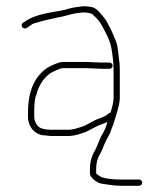

<svg xmlns="http://www.w3.org/2000/svg" viewBox="-20 -456 526 617"><path d="M332 -255H304C291.5 -255 269.7 -257 257 -257H182C168.3 -257 140.9 -243.6 132 -238C91 -210.7 70 -162.7 70 -95V-80C70 -48.3 93.1 -21 125 -21C131 -20.3 136.7 -19.7 142 -19H199C206.3 -19 213 -19.7 219 -21L235 -25C240.3 -27 245.3 -28.7 250 -30C260.1 -33.4 271.4 -40.2 282 -45.5L291 -50C296.3 -52.7 301 -54.7 305 -56L321 -62C322.3 -62.7 323.7 -63.7 325 -65C322 -50 317.9 -41.7 311 -28C299 -10.8 294.3 12.9 283 31C274.7 46 269 63.8 269 87V101C269 115.3 291.7 131.3 305 134C324.1 136.7 345.1 141 368 141H427C432.3 141 437 136.3 437 131C437 125.7 432.3 121 427 121H368C346.8 121 325.1 118.9 308 114C305.3 113.3 290.8 104.5 289 101V87C289 68.5 293.2 53 300 41C308.1 28.9 311.1 15.8 318 2C322.8 -10 334.3 -25.7 337 -38C345.2 -57.2 350.1 -77.3 357 -98L362 -118C364 -126.7 365 -134.7 365 -142V-228C365 -236.7 364.7 -245.3 364 -254C360.4 -277.2 359.9 -306.5 352 -325C347 -336.6 339.3 -356.4 333 -368L321 -390C316.3 -397.3 311.3 -403.7 306 -409C297.3 -420.2 287.1 -431.3 272 -434L254 -436C242.2 -436 228.4 -433.3 218 -432L200 -428C194.7 -426 188.5 -424.3 181.5 -423C141.2 -415.3 94.9 -409.9 65 -390L54 -383C43 -374.8 54.4 -359.5 66 -366L76 -373C82 -377.7 86.7 -380.3 90 -381L104 -385C121.4 -390.8 142.3 -394.1 162 -399C193.8 -404.3 218.5 -416 253 -416C262.1 -414.7 272.5 -414.5 278 -409C288.1 -400.4 296.2 -391.8 304 -380C317.1 -356 332.7 -330.2 338 -301C342.1 -278.5 345 -253.6 345 -228V-142C345 -126 338.9 -105.7 335 -94C333 -94 331.3 -93.3 330 -92C324.9 -87.8 319.7 -83.2 313 -81L299 -75C282.2 -70.8 262.1 -55 244 -49C230.5 -45.1 216.5 -39 199 -39H142C138 -39.7 133 -40 127 -40C122.3 -40.7 116.7 -42.3 110 -45C98.7 -49.8 90 -66.8 90 -80V-96C90 -113.6 90.8 -139.5 97 -152C104.4 -181.8 120.1 -205.4 142 -221C147.8 -224.3 173.1 -237 182 -237H257C269.7 -237 291.6 -235 304 -235H332C337.3 -235 342 -239.7 342 -245C342 -250.3 337.3 -255 332 -255Z"/></svg>

Font: HoneyBee
Style: UltLit
Weight: 100
Foundry: Cannot Into Space Fonts
Version: Version 0.89